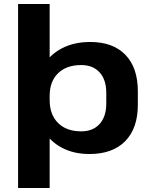

<svg xmlns="http://www.w3.org/2000/svg" viewBox="-20 -760 761 960"><path d="M427.4 10.1Q347.7 10.1 287.8 -22.2Q227.9 -54.5 194.8 -113Q161.7 -171.6 161.2 -250.7V-292.2Q161.7 -371.3 195.3 -429.2Q228.9 -487 289.6 -518.5Q350.3 -550.1 431.6 -550.1Q544.9 -550.1 607 -485.9Q669.2 -421.7 669.2 -303.4V-236.6Q669.2 -118.3 606 -54.1Q542.8 10.1 427.4 10.1ZM70.4 -740H228.3V-382.4V180H70.4ZM386.3 -103.3Q444.8 -103.3 478.1 -140.2Q511.4 -177.2 511.4 -242V-295.4Q511.4 -361.3 478.1 -398Q444.8 -434.7 386.3 -434.7Q312.5 -434.7 270.4 -393.8Q228.3 -353 228.3 -280.8V-259.7Q228.3 -186.9 270.3 -145.1Q312.4 -103.3 386.3 -103.3Z"/></svg>

Font: Pathway Extreme 8pt Thin
Style: Regular
Weight: 100
Designer: Eduardo Rodriguez Tunni
Foundry: Eduardo Rodriguez Tunni
Version: Version 1.000